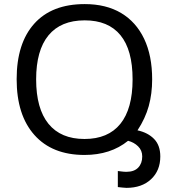

<svg xmlns="http://www.w3.org/2000/svg" viewBox="-20 -744 820 934"><path d="M595.2 169.9Q586.9 169.9 576.4 168.5Q565.9 167 553.2 166V87.9Q562 88.9 572.5 90.3Q583 91.8 595.2 91.8Q632.8 91.8 652.3 71.3Q671.9 50.8 671.9 17.1Q671.9 -12.2 651.9 -32Q631.8 -51.8 603 -59.1Q518.1 9.8 391.1 9.8Q233.9 9.8 147.5 -87.2Q61 -184.1 61 -358.9Q61 -533.2 146.5 -628.7Q231.9 -724.1 392.1 -724.1Q496.1 -724.1 569.1 -680.7Q642.1 -637.2 681.2 -555.2Q720.2 -473.1 720.2 -357.9Q720.2 -288.1 703.6 -228Q687 -168 648.9 -109.9Q699.2 -99.1 729.5 -68.1Q759.8 -37.1 759.8 17.1Q759.8 85.9 714.8 127.9Q669.9 169.9 595.2 169.9ZM391.1 -67.9Q505.9 -67.9 565.4 -141.4Q625 -214.8 625 -357.9Q625 -501 565.9 -573Q506.8 -645 392.1 -645Q275.9 -645 215.8 -572Q155.8 -499 155.8 -357.9Q155.8 -215.8 215.8 -141.8Q275.9 -67.9 391.1 -67.9Z"/></svg>

Font: Kurinto Seri
Style: Regular
Weight: 400
Designer: Kurinto was developed by Clint Goss from a range of fonts that are compatible with the SIL Open Font License Version 1.1
Foundry: Clinton F. Goss
Version: Version 2.196; July 25, 2020